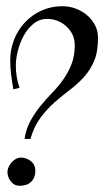

<svg xmlns="http://www.w3.org/2000/svg" viewBox="-20 -606 350 619"><path d="M181 -586Q203 -586 223.5 -578.5Q244 -571 260 -557.5Q276 -544 286 -525.5Q296 -507 296 -484Q296 -439 283.5 -409.5Q271 -380 250.5 -357.5Q230 -335 205.5 -316.5Q181 -298 156.5 -276.5Q132 -255 111 -227Q90 -199 78 -158H59Q64 -190 77.5 -215Q91 -240 109 -262.5Q127 -285 147 -305.5Q167 -326 183.5 -349Q200 -372 210.5 -399Q221 -426 221 -460Q221 -496 194.5 -520.5Q168 -545 132 -545Q107 -545 88 -529.5Q69 -514 56.5 -491Q44 -468 37.5 -442Q31 -416 31 -395Q31 -357 43 -323L23 -318Q19 -341 16 -364.5Q13 -388 13 -412Q13 -447 25.5 -478.5Q38 -510 60.5 -534Q83 -558 114 -572Q145 -586 181 -586ZM47 -98Q65 -98 79.5 -86.5Q94 -75 94 -55Q94 -33 80.5 -20Q67 -7 44 -7Q26 -7 15 -21Q4 -35 4 -52Q4 -59 7.5 -67Q11 -75 17 -82Q23 -89 31 -93.5Q39 -98 47 -98Z"/></svg>

Font: Lucien Schoenschriftv CAT
Style: Regular
Weight: 400
Designer: Lucian Bernhard 1928
Foundry: CAT-Fonts Peter Wiegel
Version: Version 1.000